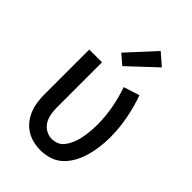

<svg xmlns="http://www.w3.org/2000/svg" viewBox="-229 -859 958 958"><g transform="rotate(45 250.0 -379.5)"><path d="M246 8Q220 8 194 2Q168 -4 145.5 -18Q123 -32 106.5 -52.5Q90 -73 80 -97.5Q70 -122 66 -148Q62 -174 62 -200V-520H152V-200Q152 -178 156 -155.5Q160 -133 171.5 -114Q183 -95 203 -83.5Q223 -72 245 -72Q262 -72 278 -78Q294 -84 305 -96Q316 -108 324 -123Q332 -138 337.5 -153.5Q343 -169 346.5 -185.5Q350 -202 352 -218Q354 -234 355 -250.5Q356 -267 356 -284Q356 -341 345.5 -398Q335 -455 316 -509L400 -536Q422 -475 434 -411.5Q446 -348 446 -284Q446 -251 442 -218Q438 -185 429.5 -153Q421 -121 405.5 -91Q390 -61 366.5 -37.5Q343 -14 311 -3Q279 8 246 8ZM237 -578 186 -622 319 -767 381 -713Z"/></g></svg>

Font: Iosevka SS04 Medium
Style: Regular
Weight: 500
Monospace: yes
Designer: Belleve Invis
Foundry: Belleve Invis
Version: Version 19.0.0; ttfautohint (v1.8.4)